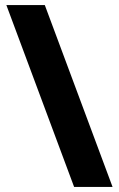

<svg xmlns="http://www.w3.org/2000/svg" viewBox="-20 -734 466 754"><path d="M271 0H422L156 -714H5Z"/></svg>

Font: Kathrein 85 Heavy
Style: Regular
Weight: 900
Designer: Lazydogs Typefoundry, based on Open Sans by Ascender Corporation
Foundry: Lazydogs Typefoundry
Version: Version 1.003;PS 001.003;hotconv 1.0.88;makeotf.lib2.5.64775